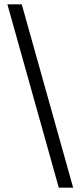

<svg xmlns="http://www.w3.org/2000/svg" viewBox="-20 -742 369 882"><path d="M316 120H250L14 -722H80Z"/></svg>

Font: TikTok Sans 24pt Light
Style: Regular
Weight: 300
Version: Version 4.000